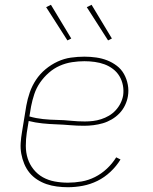

<svg xmlns="http://www.w3.org/2000/svg" viewBox="-20 -775 640 803"><path d="M264 8Q241 8 218 5Q195 2 174.5 -5Q154 -12 135.5 -24Q117 -36 103.5 -52.5Q90 -69 81.5 -89.5Q73 -110 69 -132Q65 -154 66.5 -177Q68 -200 72 -223L90 -333Q95 -361 104.5 -388.5Q114 -416 130.5 -441Q147 -466 170.5 -485.5Q194 -505 221 -517.5Q248 -530 276.5 -534Q305 -538 333 -538Q358 -538 382.5 -534.5Q407 -531 428.5 -522.5Q450 -514 468.5 -500Q487 -486 498.5 -465.5Q510 -445 514.5 -421Q519 -397 515 -373Q512 -354 503 -335Q494 -316 479.5 -301Q465 -286 447 -275.5Q429 -265 410 -259.5Q391 -254 371 -251.5Q351 -249 332 -249Q302 -249 273 -251.5Q244 -254 215 -255Q186 -256 157 -259Q128 -262 100 -269L92 -220Q88 -193 88 -165Q88 -137 96 -112Q104 -87 120.5 -66.5Q137 -46 159.5 -33.5Q182 -21 209 -16Q236 -11 264 -11Q292 -11 321 -16Q350 -21 377 -34.5Q404 -48 427 -69.5Q450 -91 466 -117L484 -108Q467 -80 442 -56.5Q417 -33 387.5 -18.5Q358 -4 326.5 2Q295 8 264 8ZM335 -267Q352 -267 369 -269Q386 -271 403 -276.5Q420 -282 435.5 -291Q451 -300 463.5 -313.5Q476 -327 484 -343Q492 -359 495 -376Q498 -397 494 -418Q490 -439 479.5 -456.5Q469 -474 452.5 -486.5Q436 -499 417 -506Q398 -513 376.5 -516Q355 -519 333 -519Q308 -519 281.5 -515Q255 -511 230 -500Q205 -489 184 -470.5Q163 -452 147.5 -429.5Q132 -407 123.5 -381.5Q115 -356 110 -330L103 -288Q131 -280 160 -277Q189 -274 218 -273.5Q247 -273 276 -270Q305 -267 335 -267ZM432 -606 343 -745 363 -755 448 -614ZM262 -606 173 -745 193 -755 278 -614Z"/></svg>

Font: Iosevka Curly Thin Extended
Style: Italic
Weight: 100
Width: 7
Italic angle: -9°
Monospace: yes
Designer: Belleve Invis
Foundry: Belleve Invis
Version: Version 11.1.0; ttfautohint (v1.8.3)